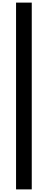

<svg xmlns="http://www.w3.org/2000/svg" viewBox="-20 -1080 367 1471"><path d="M103 -1060H223.3V371H103Z"/></svg>

Font: Matangi Light
Style: Regular
Weight: 300
Designer: Prashant Pant
Foundry: The Graphic Ant
Version: Version 3.002